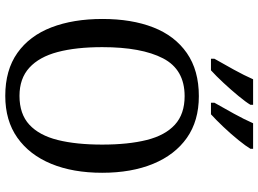

<svg xmlns="http://www.w3.org/2000/svg" viewBox="-146 -825 981 729"><g transform="rotate(90 344.5 -460.5)"><path d="M344 10Q246 10 181 -36Q116 -82 84 -165Q52 -248 52 -359Q52 -470 84 -552Q116 -634 181.5 -679.5Q247 -725 345 -725Q439 -725 503.5 -679.5Q568 -634 602 -551.5Q636 -469 636 -358Q636 -247 602 -164.5Q568 -82 503 -36Q438 10 344 10ZM344 -44Q413 -44 453.5 -81.5Q494 -119 511.5 -189Q529 -259 529 -358Q529 -457 511.5 -527Q494 -597 453.5 -634Q413 -671 345 -671Q244 -671 201.5 -589Q159 -507 159 -358Q159 -259 177.5 -189Q196 -119 237 -81.5Q278 -44 344 -44ZM370 -784Q390 -819 411.5 -858Q433 -897 448 -931H545V-921Q535 -904 512 -875.5Q489 -847 462 -818.5Q435 -790 414 -771H370ZM203 -784Q223 -819 244.5 -858Q266 -897 281 -931H378V-921Q368 -904 344.5 -875.5Q321 -847 294.5 -818.5Q268 -790 247 -771H203Z"/></g></svg>

Font: Noto Serif Thai SemiCondensed
Style: Regular
Weight: 400
Width: 4
Designer: Monotype Design Team
Foundry: Monotype Imaging Inc.
Version: Version 2.002